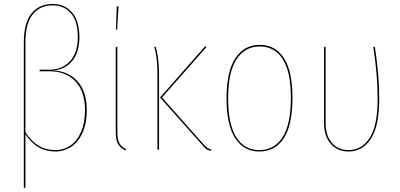

<svg xmlns="http://www.w3.org/2000/svg" viewBox="-20 -754 2013 967"><path d="M417 -199Q417 -133 396 -86Q375 -39 339 -15Q303 9 259 9Q211 9 174.5 -12Q138 -33 108 -78V191L100 193V-541Q100 -638 138.5 -686Q177 -734 245 -734Q305 -734 342 -692.5Q379 -651 380 -569Q380 -492 344.5 -448Q309 -404 248 -399Q324 -396 370.5 -344.5Q417 -293 417 -199ZM408 -199Q408 -293 360 -344Q312 -395 229 -395H179L180 -403H230Q292 -403 332 -445.5Q372 -488 372 -567Q372 -648 337 -687.5Q302 -727 245 -727Q181 -727 144.5 -681Q108 -635 108 -541V-88Q138 -42 174.5 -20Q211 2 259 2Q301 2 335 -21.5Q369 -45 388.5 -90.5Q408 -136 408 -199Z M571 -90Q571 -54 580.5 -34.5Q590 -15 615 -3L612 4Q584 -10 573.5 -30.5Q563 -51 563 -90V-518H571ZM577 -722 570 -605H564L568 -722Z M796 -263 1000 -33Q1014 -17 1023 -10.5Q1032 -4 1045 0L1042 6Q1028 3 1018.5 -4Q1009 -11 995 -28L786 -263L1013 -521L1020 -517ZM781 -378V0H773V-378Q773 -463 757 -518L764 -519Q781 -462 781 -378Z M1453 -262Q1453 -125 1409.5 -58Q1366 9 1286 9Q1208 9 1164.5 -58Q1121 -125 1121 -258Q1121 -394 1165.5 -461Q1210 -528 1288 -528Q1367 -528 1410 -461.5Q1453 -395 1453 -262ZM1129 -258Q1129 -128 1170 -63Q1211 2 1286 2Q1362 2 1403.5 -63.5Q1445 -129 1445 -262Q1445 -392 1404 -456Q1363 -520 1288 -520Q1214 -520 1171.5 -455.5Q1129 -391 1129 -258Z M1890 -257Q1890 -119 1848 -55Q1806 9 1735 9Q1680 9 1646 -29.5Q1612 -68 1612 -134V-518H1620V-134Q1620 -71 1651.5 -34.5Q1683 2 1735 2Q1802 2 1842 -59.5Q1882 -121 1882 -257Q1882 -376 1860 -518H1868Q1890 -376 1890 -257Z"/></svg>

Font: Fira Sans Compressed Eight
Style: Regular
Weight: 100
Width: 1
Designer: bBox Type GmbH & Carrois Corporate GbR & Edenspiekermann AG
Foundry: bBox Type GmbH & Carrois Corporate GbR & Edenspiekermann AG
Version: Version 4.301